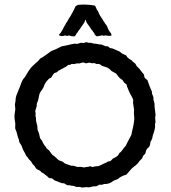

<svg xmlns="http://www.w3.org/2000/svg" viewBox="-20 -826 766 862"><path d="M403.3 -629.9H409.2L424.8 -627Q425.8 -626 428.7 -626.5Q431.6 -627 434.6 -626.5Q437 -626 442.9 -623Q452.6 -618.2 458 -618.2H462.9Q465.8 -617.2 468.8 -614.3Q474.1 -608.9 479 -609.4Q483.4 -609.9 496.6 -603.5Q509.8 -597.2 514.2 -595.7Q519 -594.2 522.9 -589.8Q526.9 -585.4 537.1 -581.5Q547.4 -578.1 548.8 -573.7Q550.3 -569.3 555.7 -565.4Q561 -561 562 -560.1Q563 -559.1 566.4 -558.1Q569.8 -557.1 573.7 -551.8Q578.1 -546.9 583.5 -543.5Q588.9 -540 590.8 -534.7Q593.3 -527.8 598.1 -524.9Q603 -522 611.3 -509.8Q620.1 -498 626 -492.2Q627 -489.3 627.9 -482.4Q628.9 -475.6 634.8 -472.2Q640.1 -468.3 642.1 -465.8Q653.3 -432.6 657.2 -425.8Q661.1 -418.9 661.6 -416.5Q662.1 -414.1 662.1 -410.6Q662.1 -407.2 662.6 -405.3Q663.1 -403.3 665 -399.4Q668.9 -392.6 668.9 -386.2V-378.9Q673.8 -364.3 673.8 -359.4V-349.1L678.2 -312Q678.2 -310.1 678.2 -308.1L676.8 -299.3V-294.9L678.2 -277.8L675.8 -268.1Q675.8 -267.1 676.3 -260.7Q676.8 -254.4 673.8 -242.7Q670.9 -231 668.5 -225.6Q666 -219.7 665 -212.9Q664.1 -206.1 663.1 -203.6Q662.1 -201.2 661.1 -199.7Q660.2 -198.2 659.2 -195.3Q658.2 -192.4 655.8 -190.9Q654.8 -188 653.8 -178.2Q652.8 -168.5 644.5 -162.1Q636.2 -155.3 634.8 -145.5Q633.3 -135.7 629.4 -133.3Q626 -130.9 625 -129.4Q621.1 -124 620.1 -119.6Q619.1 -115.2 612.8 -109.4Q606.9 -104 606 -103Q605 -102.1 603.5 -99.1Q602.1 -96.2 600.1 -94.2L589.8 -84Q588.9 -83 581.5 -78.1Q574.2 -73.2 561.5 -58.1Q548.8 -43 547.4 -42Q544.4 -40 541 -40Q537.6 -40 518.1 -29.8Q508.8 -20.5 500 -18.6Q491.2 -16.6 482.9 -9.8Q474.6 -2.9 457 0H449.2L435.1 3.9L426.8 2.9L414.1 9.8Q411.1 10.7 405.3 10.7Q397.9 10.3 390.6 12.7Q383.3 15.1 379.9 15.1L368.2 14.2L346.2 16.1Q343.3 13.2 335.9 13.2H323.2Q313 9.8 310.5 8.8Q308.1 7.8 305.7 8.3Q303.7 8.8 301.8 8.3Q299.8 7.8 297.4 6.8Q294.9 5.9 293.5 5.9H287.6Q283.2 5.9 280.8 4.9L268.1 -2.9L256.8 -3.9Q255.9 -3.9 244.1 -8.8Q232.4 -13.7 229.5 -14.6Q227.1 -15.1 225.1 -16.1Q223.1 -17.1 219.7 -20.5Q214.4 -25.9 206.5 -25.9Q198.7 -25.9 193.8 -33.2Q186 -39.1 179.2 -44.4Q172.9 -49.8 169.9 -50.8Q165 -52.2 163.1 -56.2Q160.6 -60.1 153.8 -62.5Q142.6 -66.9 139.6 -73.2Q136.7 -79.6 131.3 -84.5Q126 -88.9 124 -93.8Q121.1 -101.1 114.7 -106Q108.9 -111.3 106.9 -115.2Q105 -119.1 101.6 -122.1Q98.1 -125 97.2 -127Q96.2 -128.9 94.7 -132.8Q92.8 -136.7 91.8 -138.7Q88.9 -143.6 86.4 -148.4Q83.5 -152.8 79.6 -164.1Q75.7 -175.3 72.3 -179.2Q64.9 -187.5 64.9 -199.2Q61 -207 61 -208L54.2 -233.9L48.8 -247.1Q47.9 -250 48.3 -259.3Q48.8 -268.6 48.8 -271L46.9 -282.2Q44.9 -294.4 44.9 -308.1L48.8 -335.9L46.9 -356.9Q46.9 -360.4 48.3 -365.2Q49.8 -370.1 50.3 -381.8Q50.8 -393.6 61.5 -417.5Q71.8 -441.9 76.2 -455.1Q80.6 -468.3 91.8 -480Q111.3 -513.2 118.2 -521Q125 -529.3 138.7 -541Q152.3 -552.7 155.3 -556.6Q157.7 -560.5 160.2 -563Q162.1 -564 163.6 -564.9Q165 -565.9 170.9 -568.8Q194.8 -585.9 196.8 -586.9Q198.7 -587.9 203.6 -592.3Q208.5 -596.7 219.2 -600.6Q230 -604 243.2 -611.3Q255.9 -618.7 267.6 -620.1Q279.8 -622.1 298.8 -627Q317.9 -631.8 320.8 -628.9Q331.1 -628.9 333 -630.9L342.8 -633.8Q344.7 -633.8 350.1 -633.3Q355.5 -632.8 360.4 -634.3Q365.2 -636.2 367.2 -636.7Q369.1 -637.2 377 -633.8H388.2L398.9 -630.9Q400.9 -629.9 403.3 -629.9ZM582 -334 577.1 -365.2Q577.1 -367.2 578.1 -373.5Q579.1 -379.9 570.8 -393.6Q563 -406.7 557.1 -420.9Q551.8 -435.1 550.8 -436.5Q549.8 -438 549.3 -442.9Q548.8 -447.8 543.9 -450.2Q538.1 -452.6 535.6 -458Q533.2 -463.4 528.8 -467.3Q523.9 -470.7 519.5 -474.1Q515.1 -477.5 509.3 -485.4Q503.9 -492.7 501 -496.1Q498 -498 492.7 -500.5Q479.5 -506.3 475.1 -513.2Q462.4 -523.9 450.2 -526.4Q438 -529.3 433.1 -534.2Q427.7 -539.1 420.4 -539.1H411.1Q407.2 -543 400.9 -543L395.5 -542H393.1L379.9 -544.9L369.1 -542Q366.2 -541 359.4 -543.9Q352.5 -546.9 345.7 -543.9Q337.9 -541 335.9 -541Q334 -541 329.6 -541.5Q325.2 -542 319.8 -540Q314 -538.1 311 -538.1L303.7 -539.1Q299.8 -539.1 295.9 -535.2H291Q285.2 -535.2 276.9 -526.9Q242.7 -509.3 241.2 -507.8Q240.2 -505.9 238.3 -504.4Q236.3 -502.9 235.8 -502Q234.9 -501 228.5 -499.5Q222.2 -498 218.3 -491.2Q213.9 -484.9 212.4 -481.9Q210.9 -479 209.5 -477.5Q208 -476.1 204.1 -475.1Q200.2 -474.1 190.4 -462.4Q180.7 -450.7 178.2 -441.4Q175.8 -432.1 167.5 -421.4Q159.2 -410.6 157.2 -404.3Q155.3 -397.9 150.9 -375L146 -362.8Q145 -360.8 145 -357.9Q145 -355 145 -352.1Q145 -349.1 144 -346.2L138.2 -328.1L140.1 -315.9L139.2 -308.1Q139.2 -302.7 141.1 -299.8L142.1 -282.2L147.9 -258.8V-251Q147.9 -241.7 154.8 -228Q159.2 -206.1 160.2 -204.6Q161.1 -203.1 164.6 -199.7Q168.5 -195.8 171.4 -188Q174.8 -180.2 180.7 -172.4Q187 -165 188.5 -161.6Q189.9 -158.2 192.9 -157.2Q192.9 -155.8 200.2 -150.9Q212.9 -131.8 217.8 -128.9Q223.6 -126 232.4 -117.2Q241.2 -108.4 245.1 -106Q249 -104 253.4 -103Q257.8 -102.1 259.3 -101.1Q260.7 -100.1 262.7 -99.1Q264.6 -98.1 267.6 -94.7Q271 -91.3 299.8 -82H307.6Q311 -82 312 -81.1L329.1 -76.2L339.8 -77.1L358.9 -74.2L367.2 -76.2Q378.4 -76.2 384.8 -80.1L394 -76.2Q396.5 -76.2 403.8 -78.1Q411.1 -80.1 416.5 -79.6Q421.9 -79.1 433.1 -85Q443.8 -90.8 452.6 -94.2Q461.4 -97.7 464.8 -101.1Q476.1 -101.1 481 -107.9Q485.8 -114.7 497.6 -119.6Q510.7 -125.5 516.1 -139.2Q522.5 -142.6 527.8 -150.4Q534.7 -161.1 544.9 -171.9Q545.9 -173.8 552.7 -188Q559.6 -202.1 564 -209.5Q571.8 -221.2 571.8 -231.9Q581.5 -268.1 583 -293.9L581.1 -319.8ZM366.2 -736.8H363.8Q358.9 -724.6 354.5 -718.8Q350.1 -712.9 346.2 -707Q341.8 -701.2 338.9 -696.3Q335.9 -691.4 333 -688.5Q330.1 -685.1 329.1 -683.1L331.1 -684.1Q327.1 -679.2 325.7 -678.2Q324.2 -677.7 322.3 -672.9Q320.3 -668 318.8 -667Q316.9 -666 315.4 -664.1Q314 -662.1 311.5 -662.6Q309.1 -663.1 302.7 -663.6Q296.9 -664.1 293.9 -666Q291 -668 286.1 -666Q281.2 -664.1 279.3 -665Q273.9 -668 269.5 -666Q264.6 -664.1 258.8 -664.1Q235.8 -665 252 -678.2Q252.9 -679.2 256.8 -686Q260.7 -692.9 262.7 -695.3Q264.2 -698.2 265.1 -701.2Q266.1 -704.1 267.1 -705.1Q268.1 -706.1 269 -708Q270 -710 271 -711.4Q272 -712.9 272.9 -714.8Q273.9 -716.8 274.9 -718.3Q275.9 -719.7 275.9 -720.7Q275.9 -721.7 277.3 -723.1Q278.8 -724.1 280.3 -727.1Q281.7 -730 283.2 -731.4Q284.2 -733.4 285.6 -736.3Q287.1 -739.3 290.5 -744.6Q293.9 -750 296.4 -753.4Q298.8 -756.8 302.2 -764.2Q305.7 -771.5 309.6 -777.3Q313 -783.2 313.5 -785.2Q314 -787.1 314.9 -788.6Q315.9 -790 317.4 -793.9Q318.8 -797.9 319.8 -798.8Q320.8 -799.8 331.1 -804.2Q333 -804.2 345.7 -805.2Q358.4 -806.2 381.8 -804.2Q406.2 -801.8 407.2 -799.8Q408.2 -797.9 409.7 -794.4Q411.1 -791 412.1 -789.6Q413.1 -788.1 413.6 -785.6Q414.1 -783.2 416 -781.2Q418 -779.3 420.4 -774.4Q422.9 -769.5 423.8 -767.1Q424.8 -765.1 425.8 -762.2Q426.8 -759.3 430.2 -754.4Q433.1 -750 434.6 -747.6Q436 -745.1 438.5 -742.2Q440.9 -739.3 441.9 -736.3Q442.9 -733.4 444.3 -731.9Q445.8 -731 447.3 -728Q449.2 -725.1 450.2 -723.6Q451.2 -722.2 451.2 -721.2Q451.2 -720.2 455.6 -715.8Q460 -711.4 462.9 -702.6Q465.8 -693.8 466.8 -692.9Q468.8 -690.9 471.7 -685.1Q474.6 -679.2 476.1 -679.2H477.1Q477.1 -677.7 479.5 -672.9Q481.9 -668 480 -666.5Q478 -665 467.8 -665L454.1 -667Q451.2 -667 448.7 -666Q446.3 -665 441.4 -666.5Q436.5 -668 433.6 -666.5Q431.6 -665 424.8 -664.6Q418 -664.1 416 -663.1Q414.1 -662.1 412.1 -664.6Q410.2 -667 407.7 -668.5Q405.3 -669.9 401.9 -679.2Q399.9 -680.2 396 -685.1L397.9 -684.1Q396 -688 390.1 -693.8Q378.9 -711.9 372.6 -719.2Q366.2 -726.6 366.2 -736.8Z"/></svg>

Font: AntiqueNobleRegular
Style: Regular
Weight: 400
Version: Version 0.1